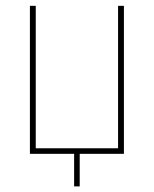

<svg xmlns="http://www.w3.org/2000/svg" viewBox="-20 -540 540 674"><path d="M259.8 0V114.3H240.2V0H85V-519.5H105.5V-19.5H394.5V-519.5H415V0Z"/></svg>

Font: Mgen+ 1mn thin
Style: Regular
Weight: 100
Designer: [Source Han Sans]
Ryoko NISHIZUKA  (kana & ideographs); Paul D. Hunt (Latin, Greek & Cyrillic); Wenlong ZHANG  (bopomofo
Version: Version 1.059.20150602